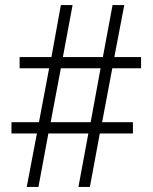

<svg xmlns="http://www.w3.org/2000/svg" viewBox="-20 -734 599 754"><path d="M85 0H131L170 -210H327L288 0H333L372 -210H502V-254H381L421 -466H534V-510H429L468 -714H422L384 -510H227L265 -714H219L182 -510H57V-466H173L133 -254H25V-210H125ZM179 -254 219 -466H375L336 -254Z"/></svg>

Font: Noto Serif Light
Style: Regular
Weight: 300
Designer: Monotype Design Team
Foundry: Monotype Imaging Inc.
Version: Version 2.013